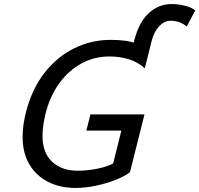

<svg xmlns="http://www.w3.org/2000/svg" viewBox="-20 -905 973 937"><path d="M685.1 -346.7 614.3 -64.5Q587.9 -44.4 543.2 -26.9Q498.5 -9.3 447.3 1.5Q396 12.2 348.6 12.2Q273.4 12.2 215.1 -17.3Q156.7 -46.9 123.5 -102.5Q90.3 -158.2 90.3 -237.3Q90.3 -292.5 106 -354.5Q134.8 -469.2 196.5 -548.6Q258.3 -627.9 342 -669.2Q425.8 -710.4 519 -710.4Q561 -710.4 592 -706.1Q623 -701.7 650.4 -690.4Q677.7 -679.2 708 -657.7L686.5 -571.8Q653.8 -601.6 609.9 -615.5Q565.9 -629.4 513.7 -629.4Q439.5 -629.4 376.5 -594.7Q313.5 -560.1 268.6 -497.6Q223.6 -435.1 202.6 -351.6Q187.5 -291 187.5 -240.7Q187.5 -159.7 234.1 -115.7Q280.8 -71.8 360.8 -71.8Q390.1 -71.8 422.6 -76.2Q455.1 -80.6 484.1 -88.6Q513.2 -96.7 532.2 -107.4L572.3 -267.6H401.4L421.4 -346.7ZM696.3 -609.9 629.4 -684.1Q652.3 -788.6 701.7 -836.9Q751 -885.3 818.8 -885.3Q847.7 -885.3 880.9 -877.4Q914.1 -869.6 933.1 -854L891.1 -775.4Q858.9 -803.7 813 -803.7Q782.2 -803.7 756.8 -777.1Q731.4 -750.5 719.7 -703.6Z"/></svg>

Font: Andika
Style: Italic
Weight: 400
Italic angle: -14°
Designer: Victor Gaultney, Annie Olsen, Julie Remington, Don Collingsworth, Eric Hays, Becca Hirsbrunner
Foundry: SIL International
Version: Version 6.101